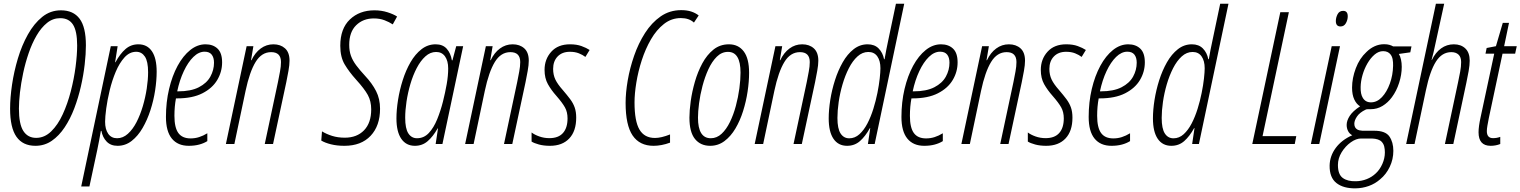

<svg xmlns="http://www.w3.org/2000/svg" viewBox="-20 -780 8236 1040"><path d="M171.9 9.8Q103.5 9.8 69.1 -39.3Q34.7 -88.4 34.7 -191.4Q34.7 -250 45.2 -321.3Q55.7 -392.6 76.9 -463.4Q98.1 -534.2 131.1 -593.3Q164.1 -652.3 208.5 -688.2Q252.9 -724.1 310.1 -724.1Q377 -724.1 411.1 -678.7Q445.3 -633.3 445.3 -534.2Q445.3 -488.3 438.7 -430.7Q432.1 -373 418.2 -312Q404.3 -251 382.6 -193.6Q360.8 -136.2 330.3 -90.3Q299.8 -44.4 260.5 -17.3Q221.2 9.8 171.9 9.8ZM175.8 -33.2Q221.2 -33.2 257.3 -68.4Q293.5 -103.5 319.8 -160.9Q346.2 -218.3 363.5 -285.6Q380.9 -353 389.4 -418.2Q397.9 -483.4 397.9 -533.7Q397.9 -611.3 375.5 -646.5Q353 -681.6 306.2 -681.6Q266.6 -681.6 234.9 -656Q203.1 -630.4 178.2 -587.6Q153.3 -544.9 135.3 -492.2Q117.2 -439.5 105.5 -384.3Q93.8 -329.1 88.1 -279.1Q82.5 -229 82.5 -191.9Q82.5 -107.9 106.4 -70.6Q130.4 -33.2 175.8 -33.2Z M419.9 230 580.1 -529.8H617.2L603.5 -442.9H605.5Q630.4 -488.8 659.9 -514.4Q689.5 -540 729.5 -540Q777.3 -540 803 -502.2Q828.6 -464.4 828.6 -391.6Q828.6 -344.7 820.3 -290.5Q812 -236.3 794.9 -183.3Q777.8 -130.4 752.4 -86.7Q727.1 -43 693.1 -16.6Q659.2 9.8 616.7 9.8Q579.6 9.8 557.6 -13.2Q535.6 -36.1 529.3 -71.3H526.4Q522 -46.9 517.1 -19.8Q512.2 7.3 506.8 32.2L464.4 230ZM614.3 -31.2Q646 -31.2 672.6 -55.2Q699.2 -79.1 719.5 -118.4Q739.7 -157.7 753.7 -205.1Q767.6 -252.4 774.9 -300.5Q782.2 -348.6 782.2 -388.7Q782.2 -447.3 764.9 -473.4Q747.6 -499.5 717.8 -499.5Q682.1 -499.5 654.5 -469.2Q627 -439 606.9 -391.4Q586.9 -343.8 574.2 -291Q561.5 -238.3 555.4 -192.4Q549.3 -146.5 549.3 -120.6Q549.3 -79.6 566.2 -55.4Q583 -31.2 614.3 -31.2Z M1002.4 9.8Q942.9 9.8 910.9 -29.3Q878.9 -68.4 878.9 -146.5Q878.9 -226.6 895.8 -297.9Q912.6 -369.1 942.1 -423.6Q971.7 -478 1010.5 -509Q1049.3 -540 1093.3 -540Q1133.8 -540 1158.4 -516.6Q1183.1 -493.2 1183.1 -442.4Q1183.1 -391.1 1156.7 -346.7Q1130.4 -302.2 1076.4 -274.7Q1022.5 -247.1 939.5 -247.1H933.1Q924.8 -203.1 924.8 -152.8Q924.8 -88.9 946 -59.6Q967.3 -30.3 1012.2 -30.3Q1036.6 -30.3 1058.6 -37.4Q1080.6 -44.4 1103 -58.1V-15.6Q1083.5 -3.4 1058.3 3.2Q1033.2 9.8 1002.4 9.8ZM939.9 -285.2H944.3Q1014.2 -285.2 1057.1 -307.4Q1100.1 -329.6 1119.6 -365.2Q1139.2 -400.9 1139.2 -440.4Q1139.2 -468.3 1126.7 -484.1Q1114.3 -500 1088.4 -500Q1056.6 -500 1027.6 -471.7Q998.5 -443.4 975.6 -394.5Q952.6 -345.7 939.9 -285.2Z M1203.6 0 1315.9 -529.8H1352.5L1339.8 -454.1H1342.3Q1361.3 -494.6 1392.1 -517.3Q1422.9 -540 1460.9 -540Q1499.5 -540 1523.9 -518.1Q1548.3 -496.1 1548.3 -451.2Q1548.3 -428.7 1542.5 -396.2Q1536.6 -363.8 1530.8 -335L1459 0H1414.1L1485.8 -336.4Q1491.2 -364.3 1496.6 -392.3Q1502 -420.4 1502 -443.8Q1502 -497.6 1448.7 -497.6Q1397 -497.6 1364.5 -444.3Q1332 -391.1 1310.1 -287.6L1249.5 0Z M1845.7 9.8Q1805.2 9.8 1772.9 1.7Q1740.7 -6.3 1720.2 -18.6L1724.1 -68.4Q1748 -53.7 1779.1 -43.9Q1810.1 -34.2 1847.7 -34.2Q1913.1 -34.2 1951.9 -74.2Q1990.7 -114.3 1990.7 -187.5Q1990.7 -231.9 1972.4 -265.4Q1954.1 -298.8 1909.7 -347.7Q1870.6 -391.1 1846.9 -431.2Q1823.2 -471.2 1823.2 -532.2Q1823.2 -625 1875.2 -674.6Q1927.2 -724.1 2008.3 -724.1Q2045.9 -724.1 2078.9 -713.6Q2111.8 -703.1 2130.9 -690.4L2107.4 -647.9Q2088.4 -660.6 2062.7 -670.4Q2037.1 -680.2 2004.9 -680.2Q1946.8 -680.2 1909.2 -643.3Q1871.6 -606.4 1871.6 -537.1Q1871.6 -503.9 1880.9 -478Q1890.1 -452.1 1909.2 -426.5Q1928.2 -400.9 1958 -368.7Q1995.6 -328.6 2017.1 -286.6Q2038.6 -244.6 2038.6 -190.9Q2038.6 -98.6 1987.5 -44.4Q1936.5 9.8 1845.7 9.8Z M2227.5 9.8Q2179.7 9.8 2153.6 -28.3Q2127.4 -66.4 2127.4 -138.7Q2127.4 -184.6 2136 -238.5Q2144.5 -292.5 2161.4 -345.7Q2178.2 -398.9 2203.6 -442.9Q2229 -486.8 2263.2 -513.4Q2297.4 -540 2339.8 -540Q2378.4 -540 2399.9 -515.9Q2421.4 -491.7 2427.7 -453.1H2430.7L2451.2 -529.8H2488.8L2376.5 0H2339.8L2352.5 -84.5H2350.6Q2325.7 -40.5 2296.6 -15.4Q2267.6 9.8 2227.5 9.8ZM2238.8 -31.2Q2276.4 -31.2 2303 -59.8Q2329.6 -88.4 2348.1 -134Q2366.7 -179.7 2379.4 -230Q2391.6 -278.8 2399.7 -324.5Q2407.7 -370.1 2407.7 -409.2Q2407.7 -450.2 2390.6 -474.4Q2373.5 -498.5 2342.3 -498.5Q2310.5 -498.5 2284.2 -474.6Q2257.8 -450.7 2237.3 -411.4Q2216.8 -372.1 2202.9 -324.7Q2189 -277.3 2181.9 -229.7Q2174.8 -182.1 2174.8 -142.1Q2174.8 -83.5 2191.9 -57.4Q2209 -31.2 2238.8 -31.2Z M2499.5 0 2611.8 -529.8H2648.4L2635.7 -454.1H2638.2Q2657.2 -494.6 2688 -517.3Q2718.8 -540 2756.8 -540Q2795.4 -540 2819.8 -518.1Q2844.2 -496.1 2844.2 -451.2Q2844.2 -428.7 2838.4 -396.2Q2832.5 -363.8 2826.7 -335L2754.9 0H2710L2781.7 -336.4Q2787.1 -364.3 2792.5 -392.3Q2797.9 -420.4 2797.9 -443.8Q2797.9 -497.6 2744.6 -497.6Q2692.9 -497.6 2660.4 -444.3Q2627.9 -391.1 2606 -287.6L2545.4 0Z M2959 9.8Q2925.3 9.8 2899.2 2.7Q2873 -4.4 2859.4 -13.2V-62.5Q2875 -50.3 2900.9 -41Q2926.8 -31.7 2955.6 -31.7Q3004.9 -31.7 3029.5 -59.6Q3054.2 -87.4 3054.2 -138.7Q3054.2 -172.9 3040.3 -198Q3026.4 -223.1 2993.7 -260.7Q2965.8 -292 2947.8 -324.2Q2929.7 -356.4 2929.7 -401.4Q2929.7 -459.5 2966.1 -499.8Q3002.4 -540 3067.4 -540Q3103.5 -540 3129.6 -530.5Q3155.8 -521 3173.8 -509.3L3150.9 -471.7Q3136.2 -482.9 3115.5 -491.2Q3094.7 -499.5 3066.9 -499.5Q3024.9 -499.5 3000.5 -474.1Q2976.1 -448.7 2976.1 -406.7Q2976.1 -374.5 2988.3 -349.1Q3000.5 -323.7 3028.3 -292.5Q3052.2 -264.6 3068.6 -242.7Q3085 -220.7 3093 -197.5Q3101.1 -174.3 3101.1 -142.6Q3101.1 -69.8 3063.5 -30Q3025.9 9.8 2959 9.8Z M3520 9.8Q3444.8 9.8 3406.7 -46.1Q3368.7 -102.1 3368.7 -222.7Q3368.7 -277.3 3380.1 -344.2Q3391.6 -411.1 3414.8 -478Q3438 -544.9 3473.9 -601.1Q3509.8 -657.2 3558.6 -691.2Q3607.4 -725.1 3669.9 -725.1Q3701.2 -725.1 3724.1 -717.5Q3747.1 -710 3764.6 -696.3L3738.8 -657.7Q3712.9 -682.1 3668 -682.1Q3617.2 -682.1 3576.7 -650.4Q3536.1 -618.7 3506.1 -566.9Q3476.1 -515.1 3456.3 -453.9Q3436.5 -392.6 3426.8 -332.5Q3417 -272.5 3417 -225.1Q3417 -123.5 3443.8 -78.1Q3470.7 -32.7 3527.8 -32.7Q3561.5 -32.7 3609.4 -51.8V-7.3Q3563 9.8 3520 9.8Z M3826.7 9.8Q3774.4 9.8 3744.4 -27.3Q3714.4 -64.5 3714.4 -142.6Q3714.4 -180.7 3721.4 -231.9Q3728.5 -283.2 3743.9 -336.9Q3759.3 -390.6 3784.2 -436.8Q3809.1 -482.9 3844.7 -511.5Q3880.4 -540 3928.2 -540Q3979.5 -540 4008.5 -501.7Q4037.6 -463.4 4037.6 -385.7Q4037.6 -338.4 4029.5 -284.4Q4021.5 -230.5 4005.1 -178.5Q3988.8 -126.5 3963.6 -84Q3938.5 -41.5 3904.3 -15.9Q3870.1 9.8 3826.7 9.8ZM3830.1 -31.2Q3862.8 -31.2 3888.7 -55.4Q3914.6 -79.6 3933.8 -119.1Q3953.1 -158.7 3965.8 -206.1Q3978.5 -253.4 3984.9 -300.8Q3991.2 -348.1 3991.2 -386.7Q3991.2 -499 3923.3 -499Q3889.2 -499 3862.8 -472.9Q3836.4 -446.8 3817.1 -404.8Q3797.9 -362.8 3785.2 -314.5Q3772.5 -266.1 3766.6 -220.5Q3760.7 -174.8 3760.7 -142.6Q3760.7 -31.2 3830.1 -31.2Z M4067.9 0 4180.2 -529.8H4216.8L4204.1 -454.1H4206.5Q4225.6 -494.6 4256.3 -517.3Q4287.1 -540 4325.2 -540Q4363.8 -540 4388.2 -518.1Q4412.6 -496.1 4412.6 -451.2Q4412.6 -428.7 4406.7 -396.2Q4400.9 -363.8 4395 -335L4323.2 0H4278.3L4350.1 -336.4Q4355.5 -364.3 4360.8 -392.3Q4366.2 -420.4 4366.2 -443.8Q4366.2 -497.6 4313 -497.6Q4261.2 -497.6 4228.8 -444.3Q4196.3 -391.1 4174.3 -287.6L4113.8 0Z M4568.4 9.8Q4520.5 9.8 4494.6 -28.3Q4468.8 -66.4 4468.8 -138.7Q4468.8 -184.6 4477.3 -238.5Q4485.8 -292.5 4502.7 -345.5Q4519.5 -398.4 4544.7 -442.6Q4569.8 -486.8 4603.8 -513.4Q4637.7 -540 4679.7 -540Q4717.3 -540 4739.5 -517.3Q4761.7 -494.6 4768.6 -459.5H4771.5Q4775.9 -483.9 4780.8 -510.7Q4785.6 -537.6 4791.5 -562.5L4833 -759.8H4877.9L4717.8 0H4681.2L4693.8 -85.9H4691.9Q4667 -41 4637.9 -15.6Q4608.9 9.8 4568.4 9.8ZM4580.1 -30.8Q4610.8 -30.8 4635.3 -53Q4659.7 -75.2 4678.5 -111.3Q4697.3 -147.5 4710.7 -190.7Q4724.1 -233.9 4732.7 -276.6Q4741.2 -319.3 4745.1 -354.7Q4749 -390.1 4749 -410.2Q4749 -450.7 4732.2 -474.6Q4715.3 -498.5 4683.6 -498.5Q4651.4 -498.5 4624.8 -474.4Q4598.1 -450.2 4577.9 -410.4Q4557.6 -370.6 4543.7 -323Q4529.8 -275.4 4522.9 -227.8Q4516.1 -180.2 4516.1 -141.1Q4516.1 -83 4533.2 -56.9Q4550.3 -30.8 4580.1 -30.8Z M4986.3 9.8Q4926.8 9.8 4894.8 -29.3Q4862.8 -68.4 4862.8 -146.5Q4862.8 -226.6 4879.6 -297.9Q4896.5 -369.1 4926 -423.6Q4955.6 -478 4994.4 -509Q5033.2 -540 5077.1 -540Q5117.7 -540 5142.3 -516.6Q5167 -493.2 5167 -442.4Q5167 -391.1 5140.6 -346.7Q5114.3 -302.2 5060.3 -274.7Q5006.3 -247.1 4923.3 -247.1H4917Q4908.7 -203.1 4908.7 -152.8Q4908.7 -88.9 4929.9 -59.6Q4951.2 -30.3 4996.1 -30.3Q5020.5 -30.3 5042.5 -37.4Q5064.5 -44.4 5086.9 -58.1V-15.6Q5067.4 -3.4 5042.2 3.2Q5017.1 9.8 4986.3 9.8ZM4923.8 -285.2H4928.2Q4998 -285.2 5041 -307.4Q5084 -329.6 5103.5 -365.2Q5123 -400.9 5123 -440.4Q5123 -468.3 5110.6 -484.1Q5098.1 -500 5072.3 -500Q5040.5 -500 5011.5 -471.7Q4982.4 -443.4 4959.5 -394.5Q4936.5 -345.7 4923.8 -285.2Z M5187.5 0 5299.8 -529.8H5336.4L5323.7 -454.1H5326.2Q5345.2 -494.6 5376 -517.3Q5406.7 -540 5444.8 -540Q5483.4 -540 5507.8 -518.1Q5532.2 -496.1 5532.2 -451.2Q5532.2 -428.7 5526.4 -396.2Q5520.5 -363.8 5514.6 -335L5442.9 0H5397.9L5469.7 -336.4Q5475.1 -364.3 5480.5 -392.3Q5485.8 -420.4 5485.8 -443.8Q5485.8 -497.6 5432.6 -497.6Q5380.9 -497.6 5348.4 -444.3Q5315.9 -391.1 5293.9 -287.6L5233.4 0Z M5647 9.8Q5613.3 9.8 5587.2 2.7Q5561 -4.4 5547.4 -13.2V-62.5Q5563 -50.3 5588.9 -41Q5614.7 -31.7 5643.6 -31.7Q5692.9 -31.7 5717.5 -59.6Q5742.2 -87.4 5742.2 -138.7Q5742.2 -172.9 5728.3 -198Q5714.4 -223.1 5681.6 -260.7Q5653.8 -292 5635.7 -324.2Q5617.7 -356.4 5617.7 -401.4Q5617.7 -459.5 5654.1 -499.8Q5690.4 -540 5755.4 -540Q5791.5 -540 5817.6 -530.5Q5843.8 -521 5861.8 -509.3L5838.9 -471.7Q5824.2 -482.9 5803.5 -491.2Q5782.7 -499.5 5754.9 -499.5Q5712.9 -499.5 5688.5 -474.1Q5664.1 -448.7 5664.1 -406.7Q5664.1 -374.5 5676.3 -349.1Q5688.5 -323.7 5716.3 -292.5Q5740.2 -264.6 5756.6 -242.7Q5772.9 -220.7 5781 -197.5Q5789.1 -174.3 5789.1 -142.6Q5789.1 -69.8 5751.5 -30Q5713.9 9.8 5647 9.8Z M6000.5 9.8Q5940.9 9.8 5908.9 -29.3Q5877 -68.4 5877 -146.5Q5877 -226.6 5893.8 -297.9Q5910.6 -369.1 5940.2 -423.6Q5969.7 -478 6008.5 -509Q6047.4 -540 6091.3 -540Q6131.8 -540 6156.5 -516.6Q6181.2 -493.2 6181.2 -442.4Q6181.2 -391.1 6154.8 -346.7Q6128.4 -302.2 6074.5 -274.7Q6020.5 -247.1 5937.5 -247.1H5931.2Q5922.9 -203.1 5922.9 -152.8Q5922.9 -88.9 5944.1 -59.6Q5965.3 -30.3 6010.3 -30.3Q6034.7 -30.3 6056.6 -37.4Q6078.6 -44.4 6101.1 -58.1V-15.6Q6081.5 -3.4 6056.4 3.2Q6031.2 9.8 6000.5 9.8ZM5938 -285.2H5942.4Q6012.2 -285.2 6055.2 -307.4Q6098.1 -329.6 6117.7 -365.2Q6137.2 -400.9 6137.2 -440.4Q6137.2 -468.3 6124.8 -484.1Q6112.3 -500 6086.4 -500Q6054.7 -500 6025.6 -471.7Q5996.6 -443.4 5973.6 -394.5Q5950.7 -345.7 5938 -285.2Z M6324.7 9.8Q6276.9 9.8 6251 -28.3Q6225.1 -66.4 6225.1 -138.7Q6225.1 -184.6 6233.6 -238.5Q6242.2 -292.5 6259 -345.5Q6275.9 -398.4 6301 -442.6Q6326.2 -486.8 6360.1 -513.4Q6394 -540 6436 -540Q6473.6 -540 6495.8 -517.3Q6518.1 -494.6 6524.9 -459.5H6527.8Q6532.2 -483.9 6537.1 -510.7Q6542 -537.6 6547.9 -562.5L6589.4 -759.8H6634.3L6474.1 0H6437.5L6450.2 -85.9H6448.2Q6423.3 -41 6394.3 -15.6Q6365.2 9.8 6324.7 9.8ZM6336.4 -30.8Q6367.2 -30.8 6391.6 -53Q6416 -75.2 6434.8 -111.3Q6453.6 -147.5 6467 -190.7Q6480.5 -233.9 6489 -276.6Q6497.6 -319.3 6501.5 -354.7Q6505.4 -390.1 6505.4 -410.2Q6505.4 -450.7 6488.5 -474.6Q6471.7 -498.5 6439.9 -498.5Q6407.7 -498.5 6381.1 -474.4Q6354.5 -450.2 6334.2 -410.4Q6314 -370.6 6300 -323Q6286.1 -275.4 6279.3 -227.8Q6272.5 -180.2 6272.5 -141.1Q6272.5 -83 6289.6 -56.9Q6306.6 -30.8 6336.4 -30.8Z M6763.2 0 6915 -713.9H6961.4L6818.8 -42.5H7001.5L6993.2 0Z M7241.2 -636.7Q7215.8 -636.7 7215.8 -666Q7215.8 -685.1 7225.3 -703.1Q7234.9 -721.2 7255.4 -721.2Q7280.3 -721.2 7280.3 -691.9Q7280.3 -672.4 7270.3 -654.5Q7260.3 -636.7 7241.2 -636.7ZM7080.6 0 7193.4 -529.8H7238.3L7126 0Z M7323.2 240.2Q7256.8 241.2 7219 211.4Q7181.2 181.6 7182.1 116.7Q7183.1 64.9 7215.1 21.5Q7247.1 -22 7304.7 -47.4Q7289.6 -55.2 7282 -70.3Q7274.4 -85.4 7274.4 -103.5Q7274.4 -126.5 7291 -152.3Q7307.6 -178.2 7347.2 -204.1Q7327.6 -215.8 7315.7 -241.2Q7303.7 -266.6 7303.7 -305.2Q7303.7 -356.9 7324 -410.4Q7344.2 -463.9 7381.8 -498.5Q7401.4 -518.1 7425.8 -529.3Q7450.2 -540.5 7477.1 -540.5Q7494.6 -540.5 7506.6 -536.9Q7518.6 -533.2 7525.9 -528.8H7625.5L7619.1 -496.6L7557.1 -487.8Q7564.9 -475.6 7568.8 -457.3Q7572.8 -439 7572.8 -418Q7572.8 -375.5 7558.6 -331.3Q7544.4 -287.1 7519.5 -253.4Q7498 -224.1 7468.8 -206.3Q7439.5 -188.5 7404.3 -188.5Q7398.4 -188.5 7389.9 -188.5Q7381.3 -188.5 7377 -186Q7344.7 -170.4 7330.3 -148.9Q7315.9 -127.4 7315.9 -109.9Q7315.9 -87.9 7332 -78.6Q7342.3 -72.8 7359.9 -71.8H7424.3Q7484.4 -71.8 7505.9 -40.8Q7527.3 -9.8 7527.3 37.1Q7527.3 83 7507.8 123.8Q7488.3 164.6 7456.1 190.9Q7429.2 214.8 7394.5 227.3Q7359.9 239.7 7323.2 240.2ZM7405.8 -225.6Q7439 -225.6 7465.6 -253.9Q7492.2 -282.2 7508.5 -327.6Q7524.9 -373 7525.9 -423.8Q7526.4 -443.4 7523.4 -458.7Q7520.5 -474.1 7512.2 -484.9Q7498.5 -502.9 7471.7 -502.9Q7447.8 -502.9 7426 -484.6Q7404.3 -466.3 7387.2 -437Q7370.1 -407.7 7360.4 -373.8Q7350.6 -339.8 7350.1 -308.6Q7349.1 -270.5 7361.8 -250Q7376.5 -225.6 7405.8 -225.6ZM7325.2 201.7Q7355 201.2 7383.1 190.2Q7411.1 179.2 7432.6 158.7Q7454.1 138.7 7467.8 107.9Q7481.4 77.1 7481.4 45.4Q7481.4 28.3 7478 13.9Q7474.6 -0.5 7464.4 -11.7Q7449.2 -28.3 7411.1 -29.8H7352.5Q7325.7 -29.8 7296.4 -8.8Q7267.1 12.2 7247.1 44.9Q7227.1 77.6 7227.1 113.8Q7227.1 164.6 7253.2 183.8Q7279.3 203.1 7325.2 201.7Z M7596.7 0 7757.8 -759.8H7802.7L7753.9 -537.1Q7750 -516.6 7744.9 -496.1Q7739.7 -475.6 7734.4 -455.6H7736.3Q7755.4 -495.6 7785.9 -517.8Q7816.4 -540 7855 -540Q7893.6 -540 7917.2 -517.6Q7940.9 -495.1 7940.9 -451.2Q7940.9 -428.2 7935.1 -394.8Q7929.2 -361.3 7922.9 -332.5L7852.1 0H7806.6L7877.9 -334.5Q7883.8 -362.8 7889.2 -391.1Q7894.5 -419.4 7894.5 -443.8Q7894.5 -470.7 7880.4 -484.1Q7866.2 -497.6 7841.3 -497.6Q7790.5 -497.6 7758.1 -446.5Q7725.6 -395.5 7703.6 -290.5L7642.1 0Z M8054.2 9.8Q7988.8 9.8 7988.8 -63.5Q7988.8 -94.2 7999.5 -143.1L8073.7 -489.3H8026.4L8032.7 -520L8083 -529.8L8120.1 -656.2H8153.8L8127.4 -529.8H8195.8L8187 -489.3H8118.7L8044.4 -140.1Q8040 -117.7 8036.9 -99.9Q8033.7 -82 8033.7 -69.8Q8033.7 -31.7 8067.4 -31.7Q8087.9 -31.7 8106.4 -38.6V0Q8082 9.8 8054.2 9.8Z"/></svg>

Font: Open Sans Condensed Light
Style: Italic
Weight: 300
Width: 3
Italic angle: -12°
Designer: Monotype Design Team
Foundry: Monotype Imaging Inc.
Version: Version 3.000; ttfautohint (v1.8.4)